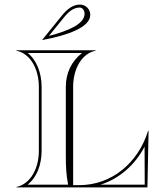

<svg xmlns="http://www.w3.org/2000/svg" viewBox="-20 -820 710 840"><path d="M166 -645C275.9 -665.5 375 -700.5 375 -755C375 -779.8 354.8 -800 330 -800C298.1 -800 272.8 -779 250.7 -751.7L165 -646ZM194.1 -662.9 260 -744.1C279.5 -768.1 301.2 -787 329 -787C340.6 -787 350 -774.9 350 -760C350 -713.6 275.2 -684 194.1 -662.9ZM419.4 -12C502.2 -38 570.6 -98.5 612.5 -178.5L613.2 -12ZM300 -10V-440C300 -517.8 336.7 -585.7 398 -598V-600H52V-598C113.3 -585.7 150 -517.8 150 -440V-160C150 -82.9 113.7 -15.5 52 -2V0H625L630 -248H628C584.5 -106.7 467.8 -10 327 -10ZM268 -140C268 -94.7 269.2 -56.2 278 -12L100.6 -12C141.2 -43.8 162 -99.7 162 -160V-440C162 -500.9 140.1 -557.4 101.3 -588H338.7C292 -551.2 268 -499.8 268 -440Z"/></svg>

Font: Sortefax
Style: Medium
Weight: 500
Designer: gluk
Foundry: gluk
Version: Version 0.261